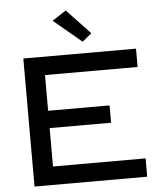

<svg xmlns="http://www.w3.org/2000/svg" viewBox="-61 -993 869 1046"><g transform="rotate(-5 373.0 -470.5)"><path d="M262.2 -891.1 337.9 -940.9 465.8 -805.2 415 -763.2ZM85 -700.2H701.2V-600.1H194.8V-404.8H530.8V-310.1H194.8V-100.1H701.2V0H85Z"/></g></svg>

Font: Copperplate Sans CC Heavy
Style: Regular
Weight: 400
Designer: indestructible type*
Foundry: Cowboy Collective
Version: Version 1.000